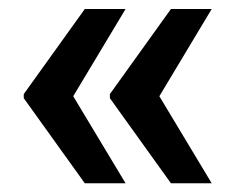

<svg xmlns="http://www.w3.org/2000/svg" viewBox="-20 -467 540 430"><path d="M144 -251.5 261.2 -56.6H169.9L33.2 -247.1V-256.3L169.9 -446.8H261.2ZM336.9 -251.5 454.1 -56.6H362.8L226.1 -247.1V-256.3L362.8 -446.8H454.1Z"/></svg>

Font: Roboto Web
Style: Bold
Weight: 700
Designer: Google
Version: Version 1.200310; 2013